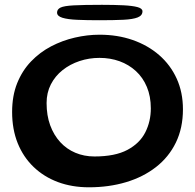

<svg xmlns="http://www.w3.org/2000/svg" viewBox="-20 -744 829 816"><path d="M358 52Q286 52 226.2 29.8Q166.5 7.5 122.8 -34.5Q79 -76.5 55.2 -135.5Q31.5 -194.5 31.5 -268Q31.5 -337 53 -390.5Q74.5 -444 112 -483Q149.5 -522 197.2 -547Q245 -572 298 -584.2Q351 -596.5 403 -596.5Q479.5 -596.5 544 -574Q608.5 -551.5 656.5 -509.8Q704.5 -468 731 -409.8Q757.5 -351.5 757.5 -279.5Q757.5 -200 727.5 -138.2Q697.5 -76.5 643 -34Q588.5 8.5 515.8 30.2Q443 52 358 52ZM381.5 -79Q469 -79 521.5 -107Q574 -135 597.5 -181.5Q621 -228 621 -283.5Q621 -334.5 604.2 -374.5Q587.5 -414.5 557.5 -442Q527.5 -469.5 488 -483.8Q448.5 -498 403 -498Q358.5 -498 318 -484.5Q277.5 -471 246 -446Q214.5 -421 196.2 -385.5Q178 -350 178 -306Q178 -253.5 193.2 -211.8Q208.5 -170 235.8 -140.2Q263 -110.5 300.2 -94.8Q337.5 -79 381.5 -79ZM402 -658Q349 -658 308.5 -659.8Q268 -661.5 245.2 -668.5Q222.5 -675.5 222.5 -690.5Q222.5 -704.5 237.2 -711.8Q252 -719 293.2 -721.2Q334.5 -723.5 413.5 -723.5Q466.5 -723.5 505 -721.5Q543.5 -719.5 564.5 -713.8Q585.5 -708 585.5 -696Q585.5 -678 565.2 -670Q545 -662 504.5 -660Q464 -658 402 -658Z"/></svg>

Font: Gluten
Style: Regular
Weight: 400
Designer: Tyler Finck
Foundry: Etcetera Type Company
Version: Version 1.300